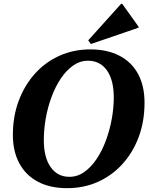

<svg xmlns="http://www.w3.org/2000/svg" viewBox="-20 -963 774 999"><path d="M329 16Q241 16 178 -17Q115 -50 81 -112.5Q47 -175 47 -261Q47 -358 77.5 -439Q108 -520 162 -580Q216 -640 289.5 -673Q363 -706 450 -706Q538 -706 601.5 -673Q665 -640 698.5 -578Q732 -516 732 -429Q732 -332 702 -251Q672 -170 617.5 -110Q563 -50 490 -17Q417 16 329 16ZM341 -43Q383 -43 418.5 -68Q454 -93 482.5 -135.5Q511 -178 531 -232Q551 -286 561.5 -344Q572 -402 572 -456Q572 -546 536.5 -596.5Q501 -647 438 -647Q396 -647 360.5 -622Q325 -597 296.5 -554.5Q268 -512 248 -458Q228 -404 218 -346.5Q208 -289 208 -234Q208 -144 243.5 -93.5Q279 -43 341 -43ZM453 -734 439 -753 610 -943H616L701 -824V-819Z"/></svg>

Font: Platypi Light SemiBold
Style: Italic
Weight: 600
Italic angle: -13°
Version: Version 1.200